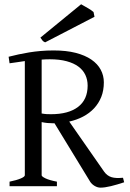

<svg xmlns="http://www.w3.org/2000/svg" viewBox="-20 -864 601 891"><path d="M210.9 -588.9Q192.4 -588.9 173.3 -587.4V-337.4Q186.5 -335 196.3 -334.5Q206.1 -334 216.8 -334Q297.9 -334 342.3 -367.9Q386.7 -401.9 386.7 -466.8Q386.7 -493.7 376.2 -516.1Q365.7 -538.6 344.2 -554.7Q322.8 -570.8 289.6 -579.8Q256.3 -588.9 210.9 -588.9ZM24.4 0V-21Q57.6 -27.8 76.4 -35.9Q95.2 -43.9 95.2 -50.8V-580.6Q78.1 -578.1 60.3 -575.4Q42.5 -572.8 24.4 -570.3L20 -600.6Q43 -606.4 66.4 -611.6Q89.8 -616.7 115.2 -620.8Q140.6 -625 168.7 -627.4Q196.8 -629.9 229 -629.9Q287.6 -629.9 331.3 -618.7Q375 -607.4 404.1 -587.4Q433.1 -567.4 447.5 -540.3Q461.9 -513.2 461.9 -481.9Q461.9 -444.3 450 -414.3Q438 -384.3 416.5 -361.3Q395 -338.4 365.7 -323Q336.4 -307.6 301.3 -299.8L462.9 -67.9Q470.2 -57.6 478.8 -51.3Q487.3 -44.9 497.8 -41.7Q508.3 -38.6 521.2 -38.1Q534.2 -37.6 550.8 -39.1L556.2 -18.1Q523.9 -7.3 494.9 -0.2Q465.8 6.8 446.8 6.8Q432.6 6.8 419.2 -1.2Q405.8 -9.3 398.9 -20L232.9 -292H225.1Q212.4 -292 199.7 -293.2Q187 -294.4 173.3 -297.4V-50.8Q173.3 -44.9 190.9 -36.4Q208.5 -27.8 244.1 -21V0ZM189.5 -667.5Q181.2 -670.9 177.5 -675.5Q173.8 -680.2 167.5 -689.5L356.4 -844.2Q361.3 -841.3 369.6 -836.7Q377.9 -832 386.7 -826.9Q395.5 -821.8 402.8 -816.9Q410.2 -812 414.1 -808.1L418.5 -786.1Z"/></svg>

Font: Gentium
Style: Regular
Weight: 400
Designer: J. Victor Gaultney
Version: Version 1.03; 2011; OFL 1.1 release